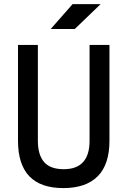

<svg xmlns="http://www.w3.org/2000/svg" viewBox="-20 -914 626 943"><path d="M291 9.8Q68.4 9.8 68.4 -222.7V-693.4H166V-222.7Q166 -153.3 196.5 -118.2Q227.1 -83 293 -83Q419.9 -83 419.9 -222.7V-693.4H517.6V-222.7Q517.6 -106.4 460 -48.3Q402.3 9.8 291 9.8ZM229 -771.5 336.4 -893.6H474.1L347.2 -771.5Z"/></svg>

Font: Cascadia Mono PL
Style: Regular
Weight: 400
Monospace: yes
Designer: Aaron Bell
Foundry: Saja Typeworks
Version: Version 2102.003